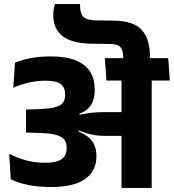

<svg xmlns="http://www.w3.org/2000/svg" viewBox="-20 -928 858 948"><path d="M375.5 -898.5Q375.5 -899 375.2 -903.2Q375 -907.5 375 -908H251.5Q247 -895 245 -881.2Q243 -867.5 243 -853.5Q243 -785 289.8 -749Q336.5 -713 439.5 -712L519.5 -711Q561 -711 574.5 -695.5Q588 -680 588 -647.5V-615.5H720V-653.5Q720 -737 679 -781.2Q638 -825.5 537 -826.5L464 -827Q412.5 -827 394 -843Q375.5 -859 375.5 -898.5ZM818.5 -530.5 810.5 -641H497.5L505.5 -530.5ZM580 0H729V-570H580ZM25.5 -169 33 -43Q73 -23.5 122.8 -14Q172.5 -4.5 229 -4.5Q346 -4.5 401 -44.5Q456 -84.5 456 -155V-160Q456 -193.5 442.5 -219.5Q429 -245.5 395.5 -265Q362 -284.5 301.5 -299L299.5 -353.5Q354 -356 386.5 -372.2Q419 -388.5 433.2 -416Q447.5 -443.5 447.5 -480.5V-487.5Q447.5 -538 425 -574Q402.5 -610 354.2 -629.8Q306 -649.5 230 -649.5Q176.5 -649.5 132.5 -641.2Q88.5 -633 54 -618L45.5 -494.5Q82 -511 122 -520.2Q162 -529.5 205 -529.5Q258.5 -529.5 280 -513Q301.5 -496.5 301.5 -462.5V-458Q301.5 -436 291 -421.5Q280.5 -407 254.8 -399.5Q229 -392 182.5 -390L108.5 -387V-273.5L189.5 -271Q233 -269 259.2 -261.2Q285.5 -253.5 297.2 -238.5Q309 -223.5 309 -201V-195.5Q309 -171 298.2 -155.5Q287.5 -140 263.8 -132.2Q240 -124.5 201 -124.5Q152.5 -124.5 108.2 -136.5Q64 -148.5 25.5 -169ZM293.5 -363.5V-288L366 -272L370 -283.5Q391 -275.5 410 -269.5Q429 -263.5 451.2 -260.2Q473.5 -257 503.5 -257H632V-374.5H501.5Q474.5 -374.5 452.8 -373Q431 -371.5 411.8 -368.5Q392.5 -365.5 372.5 -361.5L371.5 -369.5Z"/></svg>

Font: Anek Devanagari
Style: Bold
Weight: 700
Designer: Kailash Malviya (Devanagari) & Yesha Goshar (Latin)
Foundry: Ek Type
Version: Version 1.003